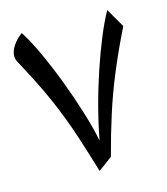

<svg xmlns="http://www.w3.org/2000/svg" viewBox="-90 -637 617 709"><g transform="rotate(-15 218.0 -283.0)"><path d="M204 0Q183 -70 166 -123Q149 -176 132.5 -219Q116 -262 99 -300.5Q82 -339 61.5 -379.5Q41 -420 15 -468Q9 -479 9 -490Q9 -509 22.5 -529.5Q36 -550 58 -566Q81 -531 107 -475Q133 -419 158 -353.5Q183 -288 203 -223.5Q223 -159 233 -108Q244 -168 261 -232.5Q278 -297 299 -359.5Q320 -422 342 -475.5Q364 -529 385 -566L427 -494Q386 -411 355.5 -337.5Q325 -264 302 -192Q279 -120 258 -40Q242 -27 228.5 -17.5Q215 -8 204 0Z"/></g></svg>

Font: Noto Naskh Arabic
Style: Regular
Weight: 400
Designer: Monotype Design Team, David Williams, Mohamad Dakak and Nizar Qandah
Foundry: Monotype Imaging Inc.
Version: Version 2.013